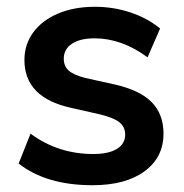

<svg xmlns="http://www.w3.org/2000/svg" viewBox="-20 -538 541 566"><path d="M35 -56 70 -144Q151 -84 255 -84Q300 -84 324.5 -99Q349 -114 349 -141Q349 -164 332 -177.5Q315 -191 274 -201L190 -220Q52 -250 52 -361Q52 -407 78 -442.5Q104 -478 151 -498Q198 -518 260 -518Q314 -518 364 -501.5Q414 -485 452 -454L415 -369Q339 -425 259 -425Q216 -425 192 -409Q168 -393 168 -365Q168 -343 182.5 -330Q197 -317 232 -308L318 -289Q393 -272 427.5 -236.5Q462 -201 462 -144Q462 -74 406 -33Q350 8 253 8Q116 8 35 -56Z"/></svg>

Font: Muli
Style: Bold
Weight: 700
Designer: Vernon Adams
Foundry: Vernon Adams
Version: Version 2.001